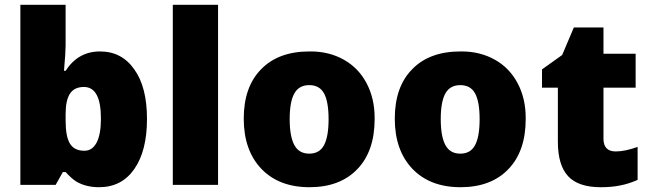

<svg xmlns="http://www.w3.org/2000/svg" viewBox="-20 -780 2741 810"><path d="M256.8 -759.8V-587.9Q256.8 -560.5 250 -481.4H256.8Q309.6 -563 401.9 -563Q494.1 -563 546.9 -486.8Q600.1 -412.6 600.1 -278.1Q600.1 -143.6 546.6 -66.9Q493.2 9.8 397.9 9.8Q341.3 9.8 300.3 -15.1Q281.7 -26.9 256.8 -54.2H245.1L214.8 0H65.9V-759.8ZM256.8 -297.9V-271Q256.8 -203.1 275.4 -173.6Q293.9 -144 335.9 -144Q369.6 -144 387.7 -178.7Q405.8 -213.4 405.8 -279.8Q405.8 -413.1 334 -413.1Q293.9 -413.1 275.4 -385.3Q256.8 -357.4 256.8 -297.9Z M899.9 0H709V-759.8H899.9Z M1290.5 -563Q1368.2 -563 1430.2 -528.3Q1492.2 -493.7 1526.4 -429.2Q1560.5 -364.7 1560.5 -282.7Q1560.5 -280.3 1560.5 -277.8Q1560.5 -142.1 1487.3 -66.2Q1414.1 9.8 1285.6 9.8Q1157.2 9.8 1082.5 -67.9Q1008.3 -146 1008.3 -279.5Q1008.3 -413.1 1081.1 -487.3Q1153.8 -563 1286.1 -563Q1288.1 -563 1290.5 -563ZM1366.2 -277.3Q1366.2 -350.6 1347.2 -385.7Q1328.1 -420.9 1284.7 -420.9Q1241.2 -420.9 1221.7 -385.7Q1202.1 -350.6 1202.1 -277.6Q1202.1 -204.6 1221.7 -168.2Q1241.2 -131.8 1284.7 -131.8Q1328.1 -131.8 1347.2 -168Q1366.2 -204.1 1366.2 -277.3Z M1927.7 -563Q2005.4 -563 2067.4 -528.3Q2129.4 -493.7 2163.6 -429.2Q2197.8 -364.7 2197.8 -282.7Q2197.8 -280.3 2197.8 -277.8Q2197.8 -142.1 2124.5 -66.2Q2051.3 9.8 1922.9 9.8Q1794.4 9.8 1719.7 -67.9Q1645.5 -146 1645.5 -279.5Q1645.5 -413.1 1718.3 -487.3Q1791 -563 1923.3 -563Q1925.3 -563 1927.7 -563ZM2003.4 -277.3Q2003.4 -350.6 1984.4 -385.7Q1965.3 -420.9 1921.9 -420.9Q1878.4 -420.9 1858.9 -385.7Q1839.4 -350.6 1839.4 -277.6Q1839.4 -204.6 1858.9 -168.2Q1878.4 -131.8 1921.9 -131.8Q1965.3 -131.8 1984.4 -168Q2003.4 -204.1 2003.4 -277.3Z M2525.9 -553.2H2661.6V-410.2H2525.9V-194.8Q2525.9 -141.1 2577.6 -141.1Q2616.7 -141.1 2669.9 -160.2V-21Q2630.9 -3.9 2596.2 2.4Q2561.5 9.8 2514.6 9.8Q2419.4 9.8 2376.5 -36.9Q2333.5 -83.5 2333.5 -182.1V-410.2H2266.6V-487.3L2351.6 -547.9L2400.9 -664.1H2525.9Z"/></svg>

Font: Open Sans Hebrew Extra Bold
Style: Regular
Weight: 800
Foundry: Ascender Corporation, Yanek Iontef
Version: Version 2.001;PS 002.001;hotconv 1.0.70;makeotf.lib2.5.58329